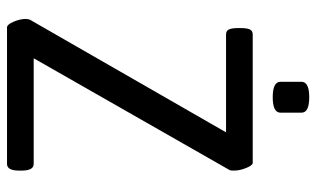

<svg xmlns="http://www.w3.org/2000/svg" viewBox="-197 -704 901 547"><g transform="rotate(90 253.5 -430.5)"><path d="M34 -53Q34 -59 36 -65L357 -624H78Q68 -624 64 -632Q60 -640 60 -658V-666Q60 -684 64 -692Q68 -700 78 -700H444Q451 -700 458.5 -681.5Q466 -663 466 -647Q466 -638 465 -635L146 -76H447Q466 -76 466 -42V-34Q466 0 447 0H58Q50 0 42 -18.5Q34 -37 34 -53ZM213 -779V-839Q213 -861 257 -861Q301 -861 301 -839V-779Q301 -757 257 -757Q213 -757 213 -779Z"/></g></svg>

Font: Asap Condensed
Style: Regular
Weight: 400
Designer: Pablo Cosgaya
Foundry: Omnibus-Type
Version: Version 1.010; ttfautohint (v1.8)